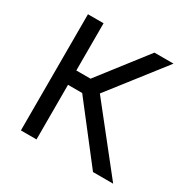

<svg xmlns="http://www.w3.org/2000/svg" viewBox="-157 -851 995 1002"><g transform="rotate(30 341.0 -350.0)"><path d="M528.5 0 240 -372 494.5 -700H609.5L354.5 -373L650 0ZM94 0V-700H188V-415.5H317V-329H188V0Z"/></g></svg>

Font: Geologica Roman Light
Style: Regular
Weight: 300
Designer: Sindre Bremnes, Frode Helland
Foundry: Monokrom Skriftforlag AS
Version: Version 1.010;gftools[0.9.28]